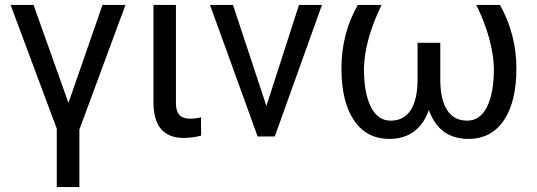

<svg xmlns="http://www.w3.org/2000/svg" viewBox="-20 -548 2155 771"><path d="M254.9 -134.8 391.6 -528.3H483.9L298.8 -27.8V203.1H208V-31.2L22.5 -528.3H114.7Z M686.5 -528.3V-133.3Q686.5 -102.5 700 -86.9Q713.4 -71.3 744.6 -71.3Q768.1 -71.3 787.1 -77.1L787.6 -3.4Q753.4 5.9 717.8 5.9Q596.2 5.9 596.2 -137.7V-528.3Z M823.2 0ZM1049.8 -122.6 1180.7 -528.3H1272.9L1083.5 0H1014.6L823.2 -528.3H915.5Z M1512.2 -528.3Q1444.8 -390.1 1441.4 -273.4Q1441.4 -174.3 1469.2 -118.9Q1497.1 -63.5 1548.8 -63.5Q1601.6 -63.5 1629.2 -105.7Q1656.7 -147.9 1656.7 -229V-376H1748V-226.6Q1748.5 -146.5 1776.1 -105Q1803.7 -63.5 1856 -63.5Q1907.7 -63.5 1935.5 -118.7Q1963.4 -173.8 1963.4 -273.4Q1960 -390.1 1892.6 -528.3H1987.8Q2053.7 -409.2 2053.7 -273.4Q2053.7 -139.2 2003.2 -64.7Q1952.6 9.8 1860.8 9.8Q1743.7 9.8 1702.1 -106.4Q1682.1 -49.3 1642.1 -19.8Q1602.1 9.8 1543.9 9.8Q1452.1 9.8 1401.6 -64.7Q1351.1 -139.2 1351.1 -273.4Q1351.1 -413.6 1417 -528.3Z"/></svg>

Font: Roboto
Style: Regular
Weight: 400
Designer: Google
Version: Version 2.134; 2016; ttfautohint (v1.6)